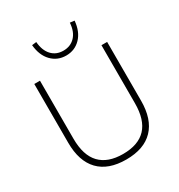

<svg xmlns="http://www.w3.org/2000/svg" viewBox="-214 -1075 1148 1228"><g transform="rotate(-30 360.0 -461.5)"><path d="M360 8Q228 8 159.5 -63.5Q91 -135 91 -271V-705H133V-277Q133 -154 190.5 -93.5Q248 -33 360 -33Q473 -33 530 -93.5Q587 -154 587 -277V-705H629V-271Q629 -135 560.5 -63.5Q492 8 360 8ZM360 -760Q296 -760 253 -804.5Q210 -849 203 -927L236 -931Q241 -867 274 -831.5Q307 -796 360 -796Q413 -796 446.5 -831.5Q480 -867 484 -931L517 -927Q510 -849 467 -804.5Q424 -760 360 -760Z"/></g></svg>

Font: Nunito Sans 12pt ExtraLight 12pt ExtraLight
Style: Regular
Weight: 250
Version: Version 3.101;gftools[0.9.27]